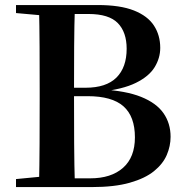

<svg xmlns="http://www.w3.org/2000/svg" viewBox="-20 -761 748 781"><path d="M45.1 0V-32.6L198.2 -47.3H212.6V0ZM138.6 0Q140.6 -87.4 141 -176.6Q141.4 -265.8 141.4 -355.9V-397.6Q141.4 -483.5 141 -569.2Q140.6 -654.9 138.6 -740.5H284.8Q282.1 -656.3 281.6 -570.3Q281.1 -484.2 281.1 -394.5V-373.6Q281.1 -271.4 281.6 -179.8Q282.1 -88.1 284.8 0ZM212.6 0V-35.6H347.1Q432.2 -35.6 480.5 -78.4Q528.8 -121.1 528.8 -202.3Q528.8 -287.4 482.2 -328.6Q435.6 -369.8 336.7 -369.8H212.6V-404.1H327.9Q411.9 -404.1 453.6 -445.4Q495.2 -486.7 495.2 -562.7Q495.2 -630.1 459.2 -667.1Q423.1 -704.1 340.1 -704.1H212.6V-740.5H377.6Q469 -740.5 524.9 -718.3Q580.8 -696.1 606.3 -656.8Q631.8 -617.6 631.8 -566.3Q631.8 -524.8 608.9 -487.5Q586 -450.2 532.6 -423.9Q479.1 -397.5 386.3 -387.6L389.4 -397.3Q491.3 -392.1 553.8 -367Q616.3 -341.9 645.1 -300.5Q673.9 -259.1 673.9 -204.5Q673.9 -166.9 658.4 -130.7Q642.9 -94.5 606.5 -64.9Q570.1 -35.4 507.9 -17.7Q445.8 0 352.9 0ZM45.1 -707.9V-740.5H212.6V-694.2H198.2Z"/></svg>

Font: Noto Serif SC ExtraLight
Style: Regular
Weight: 200
Designer: Ryoko NISHIZUKA 西塚涼子 (kana & ideographs); Frank Grießhammer (Latin, Greek & Cyrillic); Wenlong ZHANG 张文龙 (bopomofo); San
Foundry: Adobe
Version: Version 2.002-H1;hotconv 1.1.0;makeotfexe 2.6.0